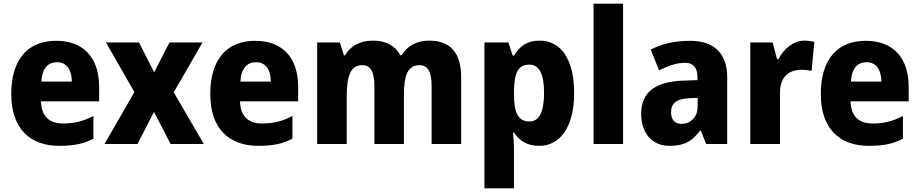

<svg xmlns="http://www.w3.org/2000/svg" viewBox="-20 -780 4981 1040"><path d="M284 -559C134 -559 41 -462 41 -271C41 -84 141 10 302 10C382 10 436 -2 486 -29V-152C431 -123 383 -111 321 -111C244 -111 204 -154 202 -231H517V-309C517 -470 430 -559 284 -559ZM289 -443C341 -443 369 -402 369 -338H204C208 -411 241 -443 289 -443Z M708 -281 546 0H725L814 -174L904 0H1084L921 -280L1077 -550H898L815 -388L733 -550H554Z M1362 -559C1212 -559 1119 -462 1119 -271C1119 -84 1219 10 1380 10C1460 10 1514 -2 1564 -29V-152C1509 -123 1461 -111 1399 -111C1322 -111 1282 -154 1280 -231H1595V-309C1595 -470 1508 -559 1362 -559ZM1367 -443C1419 -443 1447 -402 1447 -338H1282C1286 -411 1319 -443 1367 -443Z M2304 -560C2238 -560 2187 -532 2155 -481H2148C2122 -529 2076 -560 2001 -560C1928 -560 1876 -529 1849 -480H1843L1821 -550H1698V0H1858V-252C1858 -367 1877 -427 1943 -427C1987 -427 2008 -392 2008 -312V0H2168V-268C2168 -372 2189 -427 2252 -427C2296 -427 2318 -394 2318 -312V0H2478V-359C2478 -497 2418 -560 2304 -560Z M2903 -560C2835 -560 2795 -530 2764 -479H2757L2734 -550H2604V240H2764V32C2764 1 2761 -30 2759 -62H2764C2791 -21 2832 10 2901 10C3013 10 3090 -91 3090 -275C3090 -458 3019 -560 2903 -560ZM2847 -430C2900 -430 2927 -382 2927 -276C2927 -172 2900 -122 2848 -122C2785 -122 2764 -172 2764 -270V-291C2766 -386 2787 -430 2847 -430Z M3355 0V-760H3195V0Z M3719 -559C3634 -559 3562 -542 3505 -511L3550 -399C3600 -424 3648 -440 3689 -440C3733 -440 3758 -417 3758 -361V-346L3675 -343C3530 -337 3453 -280 3453 -165C3453 -57 3512 10 3607 10C3689 10 3730 -16 3772 -73H3776L3805 0H3919V-363C3919 -492 3846 -559 3719 -559ZM3714 -248 3759 -250V-204C3759 -146 3721 -109 3672 -109C3637 -109 3615 -129 3615 -172C3615 -220 3643 -245 3714 -248Z M4337 -560C4276 -560 4224 -513 4197 -460H4189L4165 -550H4044V0H4205V-276C4204 -370 4261 -402 4319 -402C4346 -402 4363 -399 4376 -396L4391 -553C4376 -557 4355 -560 4337 -560Z M4669 -559C4519 -559 4426 -462 4426 -271C4426 -84 4526 10 4687 10C4767 10 4821 -2 4871 -29V-152C4816 -123 4768 -111 4706 -111C4629 -111 4589 -154 4587 -231H4902V-309C4902 -470 4815 -559 4669 -559ZM4674 -443C4726 -443 4754 -402 4754 -338H4589C4593 -411 4626 -443 4674 -443Z"/></svg>

Font: Noto Sans Lao Looped SemiCondensed ExtraBold
Style: Regular
Weight: 800
Width: 4
Designer: Mark Frömberg, Ben Mitchell
Foundry: The Fontpad Ltd
Version: Version 1.002